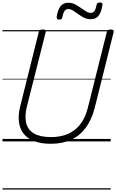

<svg xmlns="http://www.w3.org/2000/svg" viewBox="-20 -1141 938 1549"><path d="M390 19Q310 19 254.5 -3Q199 -25 169 -64.5Q139 -104 132.5 -160Q126 -216 143 -283L293 -884Q296 -894 302.5 -898.5Q309 -903 325 -903Q339 -903 345.5 -898.5Q352 -894 349 -883L196 -278Q178 -203 191.5 -148Q205 -93 254.5 -64Q304 -35 392 -35Q471 -35 530.5 -61.5Q590 -88 630 -141.5Q670 -195 689 -273L842 -884Q844 -894 851 -898.5Q858 -903 873 -903Q902 -903 897 -883L744 -270Q720 -176 672 -111Q624 -46 553.5 -13.5Q483 19 390 19ZM458 -983Q436 -983 437 -1005Q446 -1062 468.5 -1090.5Q491 -1119 531 -1119Q560 -1119 584.5 -1106.5Q609 -1094 631 -1078Q653 -1062 673.5 -1049.5Q694 -1037 713 -1037Q731 -1037 742 -1052.5Q753 -1068 759 -1101Q762 -1121 786 -1121Q799 -1121 803.5 -1116.5Q808 -1112 806 -1100Q798 -1043 776 -1014.5Q754 -986 711 -986Q682 -986 657.5 -998.5Q633 -1011 611.5 -1027Q590 -1043 569.5 -1055.5Q549 -1068 529 -1068Q512 -1068 501 -1052.5Q490 -1037 483 -1003Q482 -992 476 -987.5Q470 -983 458 -983ZM0 378H873V388H0ZM0 -20H873V0H0ZM0 -505H873V-500H0ZM0 -898H873V-888H0Z"/></svg>

Font: Playwrite DE SAS Guides
Style: Regular
Weight: 400
Designer: Veronika Burian, José Scaglione
Foundry: TypeTogether
Version: Version 1.003